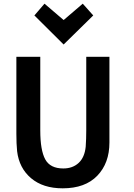

<svg xmlns="http://www.w3.org/2000/svg" viewBox="-20 -1005 731 1044"><path d="M575 -230Q575 -118 509 -49.5Q443 19 321 19Q214 19 149 -36Q84 -91 73 -183Q69 -223 69 -278V-696H199V-296Q199 -188 226 -138.5Q253 -89 324 -89Q375 -89 407.5 -119Q440 -149 446 -207Q449 -249 449 -297V-696H575ZM222 -985 326 -896 430 -985 487 -921 326 -763 167 -921Z"/></svg>

Font: Repo
Style: DemiBold
Weight: 600
Designer: Stefan Peev
Foundry: Context Ltd
Version: Version 001.000